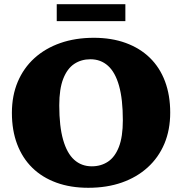

<svg xmlns="http://www.w3.org/2000/svg" viewBox="-20 -877 865 912"><path d="M425.5 -697.5Q510 -697.5 577.2 -673Q644.5 -648.5 691.8 -602.5Q739 -556.5 763.8 -490.5Q788.5 -424.5 788.5 -342Q788.5 -260 760.8 -194.2Q733 -128.5 681.5 -81.8Q630 -35 558.8 -10Q487.5 15 399.5 15Q315 15 247.8 -9.5Q180.5 -34 133.5 -80Q86.5 -126 61.5 -192Q36.5 -258 36.5 -340.5Q36.5 -422.5 64.2 -488.2Q92 -554 143.5 -600.8Q195 -647.5 266.5 -672.5Q338 -697.5 425.5 -697.5ZM416 -87Q459.5 -87 492.8 -109Q526 -131 544.8 -179.2Q563.5 -227.5 563.5 -306Q563.5 -405.5 545.5 -469.5Q527.5 -533.5 493 -564.5Q458.5 -595.5 409.5 -595.5Q366 -595.5 332.8 -573.5Q299.5 -551.5 280.5 -503.2Q261.5 -455 261.5 -376.5Q261.5 -277 279.8 -213Q298 -149 332.5 -118Q367 -87 416 -87ZM249.5 -776.5V-857H575.5V-776.5Z"/></svg>

Font: Newsreader ExtraBold
Style: Regular
Weight: 800
Designer: Hugues Gentile
Foundry: Production Type
Version: Version 1.003